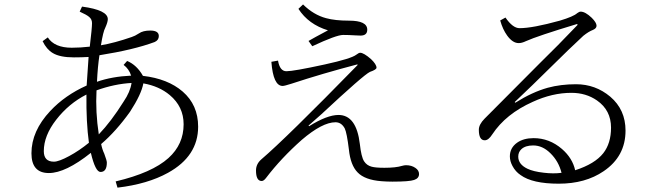

<svg xmlns="http://www.w3.org/2000/svg" viewBox="-20 -821 3040 873"><path d="M576.2 -477.1Q566.4 -507.8 542 -525.9L558.1 -543.9Q602.1 -525.4 629.9 -476.1Q743.2 -462.9 810.5 -404.8Q880.9 -343.8 880.9 -245.1Q880.9 -110.8 743.7 -35.2Q650.9 16.1 514.2 32.2L505.9 3.9Q671.4 -35.2 746.1 -102.5Q814.9 -164.6 814.9 -255.9Q814.9 -335.9 752 -388.7Q703.6 -429.2 631.8 -441.9Q623 -392.6 571.3 -313Q507.8 -224.1 439.9 -166Q444.8 -141.6 454.1 -122.1Q465.8 -90.8 465.8 -82Q465.8 -39.1 437 -39.1Q413.6 -39.1 393.1 -126Q277.8 -34.2 202.1 -34.2Q123 -34.2 123 -124Q123 -225.1 208.5 -316.4Q275.9 -388.2 374 -432.1Q376.5 -475.1 382.8 -562Q352.1 -560.1 315.9 -560.1Q252.9 -560.1 220.2 -579.6Q191.9 -596.2 173.8 -633.8L197.3 -650.9Q227.5 -604 306.2 -604Q344.7 -604 388.2 -608.9Q398.4 -693.8 398.4 -715.8Q398.4 -733.4 385.3 -744.1Q374 -753.9 342.3 -768.1L353 -791Q470.2 -775.4 470.2 -733.9Q470.2 -720.7 459 -695.8Q448.7 -676.8 439 -615.2Q500.5 -625.5 579.1 -652.8Q593.3 -657.2 611.3 -668.9Q629.9 -682.1 663.1 -682.1Q702.1 -682.1 702.1 -657.2Q702.1 -638.2 683.1 -629.9Q588.4 -594.7 432.1 -569.8Q424.3 -518.1 420.9 -449.2Q489.3 -473.1 576.2 -477.1ZM578.1 -443.8Q500.5 -439.5 418.9 -410.2Q413.6 -311.5 429.2 -210Q485.4 -268.6 542 -358.9Q572.3 -403.3 578.1 -443.8ZM384.3 -171.9Q371.6 -264.2 373 -391.1Q292.5 -350.1 235.4 -276.4Q179.2 -204.1 179.2 -133.8Q179.2 -85.9 225.1 -85.9Q247.6 -85.9 294.4 -111.3Q339.8 -135.7 384.3 -171.9Z M1382.8 -634.8Q1404.3 -647.5 1471.2 -683.1Q1382.8 -710 1336.9 -780.8L1357.9 -800.8Q1405.8 -753.4 1462.9 -738.3Q1503.9 -727.1 1566.9 -727.1Q1649.9 -727.1 1649.9 -686Q1649.9 -659.2 1619.1 -659.2Q1607.9 -659.2 1594.7 -660.2Q1564.9 -662.1 1540 -662.1Q1509.3 -662.1 1399.9 -610.8ZM1244.1 -545.4Q1252.4 -497.1 1282.2 -497.1Q1314.9 -497.1 1456.1 -527.8Q1577.1 -554.2 1600.1 -572.3Q1611.3 -581.1 1617.7 -581.1Q1633.8 -581.1 1667 -552.2Q1691.9 -528.3 1691.9 -513.2Q1691.9 -504.4 1662.1 -494.1Q1634.3 -481.4 1439.9 -300.3L1382.8 -250L1385.3 -247.1Q1467.3 -298.3 1519 -298.3Q1600.6 -298.3 1616.2 -166Q1622.6 -107.9 1635.3 -87.9Q1647.5 -68.8 1669.9 -63Q1688 -58.1 1728 -58.1Q1779.8 -58.1 1808.1 -66.9Q1818.4 -69.8 1826.2 -69.8Q1851.1 -69.8 1868.7 -57.6Q1885.3 -46.4 1885.3 -29.8Q1885.3 -10.3 1863.3 -2.9Q1841.8 4.9 1764.2 4.9Q1739.3 4.9 1714.4 2.9Q1638.7 -2.9 1606 -37.1Q1573.7 -69.8 1566.4 -141.1Q1557.1 -217.3 1547.4 -237.3Q1532.2 -265.1 1505.4 -265.1Q1445.8 -265.1 1352.1 -185.1Q1258.8 -102.5 1189.9 -12.2Q1179.2 2 1169.9 2Q1144 2 1144 -45.9Q1144 -75.2 1168 -96.2Q1281.7 -193.4 1606 -525.4L1605 -528.3Q1446.3 -486.8 1305.2 -440.4Q1273.4 -430.2 1265.1 -430.2Q1222.2 -430.2 1213.9 -540Z M2595.2 -46.9Q2684.6 -75.7 2723.1 -124.5Q2758.3 -169.4 2758.3 -240.7Q2758.3 -319.8 2694.3 -364.3Q2644.5 -398.9 2578.1 -398.9Q2491.2 -398.9 2402.3 -357.9Q2279.8 -303.2 2218.3 -210Q2201.2 -183.1 2184.1 -183.1Q2157.2 -183.1 2157.2 -231Q2157.2 -254.9 2183.1 -281.2Q2292 -391.1 2436 -535.2Q2513.7 -610.8 2606.4 -708L2604 -711.9Q2422.9 -657.2 2371.1 -633.8Q2353 -625 2338.4 -625Q2311 -625 2286.1 -659.2Q2265.6 -687.5 2254.4 -728L2278.3 -741.2Q2311.5 -692.9 2342.3 -692.9Q2401.9 -692.9 2525.4 -727.1Q2587.4 -745.6 2604.5 -761.2Q2613.8 -768.1 2620.1 -768.1Q2641.1 -768.1 2670.4 -740.2Q2692.4 -718.3 2692.4 -704.1Q2692.4 -691.9 2676.3 -685.1Q2656.7 -677.7 2632.3 -658.2Q2580.1 -610.4 2461.4 -493.2Q2411.6 -443.4 2320.3 -356.9L2323.2 -354Q2399.9 -402.3 2470.2 -421.9Q2529.3 -438 2599.1 -438Q2687.5 -438 2754.9 -381.3Q2824.2 -322.3 2824.2 -227.1Q2824.2 -109.9 2724.6 -42.5Q2641.6 14.2 2520.5 14.2Q2400.9 14.2 2347.2 -24.9Q2323.7 -40.5 2310.1 -66.4Q2298.3 -88.4 2298.3 -109.9Q2298.3 -148.9 2331.5 -172.4Q2360.8 -192.9 2406.2 -192.9Q2478 -192.9 2535.2 -143.6Q2583 -102.1 2595.2 -46.9ZM2533.2 -35.2Q2520 -87.9 2482.4 -124.5Q2446.8 -159.7 2404.3 -159.7Q2368.7 -159.7 2350.6 -142.6Q2336.4 -129.4 2336.4 -108.9Q2336.4 -73.7 2378.4 -53.7Q2404.8 -41 2452.6 -35.6Q2496.6 -30.3 2533.2 -35.2Z"/></svg>

Font: I.MingCP
Style: Regular
Weight: 400
Designer: I.Font Project
Version: Version 8.000; Sep 06, 2022